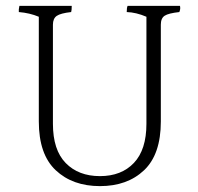

<svg xmlns="http://www.w3.org/2000/svg" viewBox="-20 -671 673 653"><path d="M592 -651Q593 -648 593 -643Q593 -638 590 -630Q553 -626 540 -617.5Q527 -609 527 -587V-258Q527 -146 470 -92Q413 -38 320 -38Q227 -38 169.5 -92Q112 -146 112 -258V-614Q81 -627 44 -630Q43 -638 46 -651H224Q224 -636 222 -630Q186 -626 173 -617Q160 -608 160 -587V-250Q160 -161 203.5 -116.5Q247 -72 320 -72Q393 -72 435.5 -117Q478 -162 478 -250V-614Q443 -629 411 -630Q411 -645 414 -651Z"/></svg>

Font: Halant Light
Style: Regular
Weight: 300
Designer: Hitesh Malaviya (Devanagari), Satya Rajpurohit (Latin)
Foundry: Indian Type Foundry
Version: Version 1.101;PS 1.0;hotconv 1.0.78;makeotf.lib2.5.61930; tt